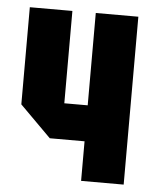

<svg xmlns="http://www.w3.org/2000/svg" viewBox="-45 -599 518 638"><g transform="rotate(5 213.5 -280.0)"><path d="M391 -560V0H249V-132H133L29 -236V-560H171V-252H249V-560Z"/></g></svg>

Font: Tektur Condensed SemiBold
Style: Regular
Weight: 600
Width: 3
Designer: Adam Jagosz
Foundry: Adam Jagosz
Version: Version 1.005;gftools[0.9.30]